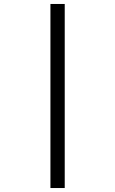

<svg xmlns="http://www.w3.org/2000/svg" viewBox="-20 -812 580 967"><path d="M234 -792H306V135H234Z"/></svg>

Font: lsinhala25
Style: Book
Weight: 400
Designer: Jelle Bosma - Monotype Design Team
Foundry: Monotype Imaging Inc.
Version: Version 2.003